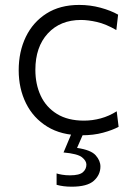

<svg xmlns="http://www.w3.org/2000/svg" viewBox="-20 -526 537 760"><path d="M302.5 9.5Q223 9.5 167.5 -24.5Q112 -58.5 83 -117Q54 -175.5 54 -248Q54 -321.5 82.2 -380Q110.5 -438.5 164 -472.5Q217.5 -506.5 293.5 -506.5Q337 -506.5 377.8 -495.5Q418.5 -484.5 447.5 -468L440.5 -407Q399 -431 363.8 -439Q328.5 -447 300.5 -447Q218.5 -447 169.2 -393.5Q120 -340 120 -249.5Q120 -192.5 141.2 -147Q162.5 -101.5 205.5 -75Q248.5 -48.5 312.5 -48.5Q346 -48.5 379 -57.5Q412 -66.5 442 -85.5L449.5 -24Q425.5 -11 388 -0.8Q350.5 9.5 302.5 9.5ZM263.5 213Q230 213 204 205.5V160.5Q211 163 225.5 165.5Q240 168 257 168Q294 168 308 155.8Q322 143.5 322 125.5Q322 110.5 304.5 96.5Q287 82.5 231.5 77.5L271 -16.5H311V0L285 59.5Q340 67.5 358.8 88.8Q377.5 110 377.5 133Q377.5 166 351.5 189.5Q325.5 213 263.5 213Z"/></svg>

Font: Heraclito Light
Style: Regular
Weight: 300
Designer: Kostas Bartsokas (font) & Cristiano Sobral (main changes)
Foundry: Kostas Bartsokas (font) & Cristiano Sobral (main changes)
Version: Version 1.00;July 8, 2020;FontCreator 13.0.0.2655 64-bit